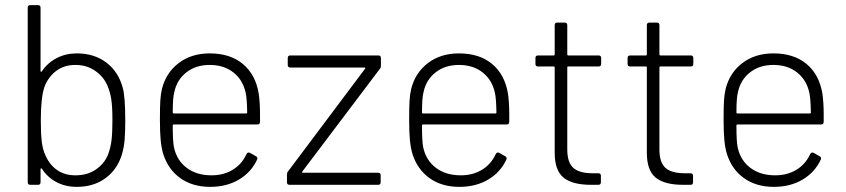

<svg xmlns="http://www.w3.org/2000/svg" viewBox="-20 -720 3297 748"><path d="M143 -63Q141 -65 139.5 -64Q138 -63 138 -61V-10Q138 0 128 0H98Q88 0 88 -10V-690Q88 -700 98 -700H128Q138 -700 138 -690V-443Q138 -441 139.5 -440.5Q141 -440 143 -442Q165 -475 200.5 -493.5Q236 -512 279 -512Q347 -512 394 -476.5Q441 -441 458 -379Q468 -343 468 -251Q468 -205 465.5 -175.5Q463 -146 456 -122Q439 -62 392.5 -27Q346 8 279 8Q235 8 200 -10.5Q165 -29 143 -63ZM157 -115Q173 -78 202.5 -57.5Q232 -37 274 -37Q321 -37 354 -60Q387 -83 401 -118Q411 -145 414.5 -174Q418 -203 418 -252Q418 -304 413.5 -333Q409 -362 398 -388Q382 -423 349.5 -445Q317 -467 274 -467Q229 -467 198 -443Q167 -419 153 -381Q139 -339 139 -252Q139 -202 142.5 -170Q146 -138 157 -115Z M616 -120Q609 -143 606 -173.5Q603 -204 603 -254Q603 -302 604.5 -327.5Q606 -353 611 -374Q627 -437 676.5 -474.5Q726 -512 797 -512Q877 -512 926.5 -470.5Q976 -429 988 -355Q993 -320 993 -274V-246Q993 -235 983 -235H657Q653 -235 653 -231Q653 -167 658 -145Q669 -95 707.5 -66Q746 -37 804 -37Q851 -37 886.5 -58.5Q922 -80 940 -119Q944 -128 953 -125L976 -112Q985 -108 982 -99Q959 -49 911 -20.5Q863 8 799 8Q730 8 682.5 -26Q635 -60 616 -120ZM657 -278H939Q943 -278 943 -282Q942 -338 937 -359Q926 -409 889 -438Q852 -467 797 -467Q743 -467 706 -438Q669 -409 659 -361Q653 -340 653 -282Q653 -278 657 -278Z M1098 -10V-40Q1098 -48 1102 -52L1402 -452Q1404 -454 1403 -455.5Q1402 -457 1400 -457H1111Q1101 -457 1101 -467V-494Q1101 -504 1111 -504H1454Q1464 -504 1464 -494V-464Q1464 -456 1460 -452L1158 -52Q1156 -50 1157 -48.5Q1158 -47 1160 -47H1453Q1463 -47 1463 -37V-10Q1463 0 1453 0H1108Q1098 0 1098 -10Z M1587 -120Q1580 -143 1577 -173.5Q1574 -204 1574 -254Q1574 -302 1575.5 -327.5Q1577 -353 1582 -374Q1598 -437 1647.5 -474.5Q1697 -512 1768 -512Q1848 -512 1897.5 -470.5Q1947 -429 1959 -355Q1964 -320 1964 -274V-246Q1964 -235 1954 -235H1628Q1624 -235 1624 -231Q1624 -167 1629 -145Q1640 -95 1678.5 -66Q1717 -37 1775 -37Q1822 -37 1857.5 -58.5Q1893 -80 1911 -119Q1915 -128 1924 -125L1947 -112Q1956 -108 1953 -99Q1930 -49 1882 -20.5Q1834 8 1770 8Q1701 8 1653.5 -26Q1606 -60 1587 -120ZM1628 -278H1910Q1914 -278 1914 -282Q1913 -338 1908 -359Q1897 -409 1860 -438Q1823 -467 1768 -467Q1714 -467 1677 -438Q1640 -409 1630 -361Q1624 -340 1624 -282Q1624 -278 1628 -278Z M2141 -125V-457Q2141 -461 2137 -461H2076Q2066 -461 2066 -471V-494Q2066 -504 2076 -504H2137Q2141 -504 2141 -508V-622Q2141 -632 2151 -632H2180Q2190 -632 2190 -622V-508Q2190 -504 2194 -504H2312Q2322 -504 2322 -494V-471Q2322 -461 2312 -461H2194Q2190 -461 2190 -457V-138Q2190 -87 2213.5 -66Q2237 -45 2289 -45H2311Q2321 -45 2321 -35V-10Q2321 0 2311 0H2282Q2210 0 2175.5 -28Q2141 -56 2141 -125Z M2500 -125V-457Q2500 -461 2496 -461H2435Q2425 -461 2425 -471V-494Q2425 -504 2435 -504H2496Q2500 -504 2500 -508V-622Q2500 -632 2510 -632H2539Q2549 -632 2549 -622V-508Q2549 -504 2553 -504H2671Q2681 -504 2681 -494V-471Q2681 -461 2671 -461H2553Q2549 -461 2549 -457V-138Q2549 -87 2572.5 -66Q2596 -45 2648 -45H2670Q2680 -45 2680 -35V-10Q2680 0 2670 0H2641Q2569 0 2534.5 -28Q2500 -56 2500 -125Z M2812 -120Q2805 -143 2802 -173.5Q2799 -204 2799 -254Q2799 -302 2800.5 -327.5Q2802 -353 2807 -374Q2823 -437 2872.5 -474.5Q2922 -512 2993 -512Q3073 -512 3122.5 -470.5Q3172 -429 3184 -355Q3189 -320 3189 -274V-246Q3189 -235 3179 -235H2853Q2849 -235 2849 -231Q2849 -167 2854 -145Q2865 -95 2903.5 -66Q2942 -37 3000 -37Q3047 -37 3082.5 -58.5Q3118 -80 3136 -119Q3140 -128 3149 -125L3172 -112Q3181 -108 3178 -99Q3155 -49 3107 -20.5Q3059 8 2995 8Q2926 8 2878.5 -26Q2831 -60 2812 -120ZM2853 -278H3135Q3139 -278 3139 -282Q3138 -338 3133 -359Q3122 -409 3085 -438Q3048 -467 2993 -467Q2939 -467 2902 -438Q2865 -409 2855 -361Q2849 -340 2849 -282Q2849 -278 2853 -278Z"/></svg>

Font: Barlow GEO Light
Style: Regular
Weight: 300
Designer: Jeremy Tribby
Foundry: Tribby Type
Version: Version 1.408